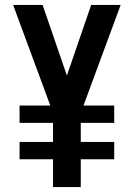

<svg xmlns="http://www.w3.org/2000/svg" viewBox="-20 -755 540 775"><path d="M194 0V-112H59V-182H194V-259H59V-329H183L33 -735H152L250 -450L348 -735H467L317 -329H441V-259H306V-182H441V-112H306V0Z"/></svg>

Font: Iosevka Web
Style: Bold
Weight: 700
Monospace: yes
Designer: Belleve Invis
Foundry: Belleve Invis
Version: Version 28.0.3; ttfautohint (v1.8.3)